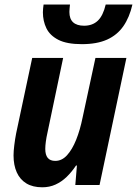

<svg xmlns="http://www.w3.org/2000/svg" viewBox="-20 -794 588 824"><path d="M161.6 9.8Q120.6 9.8 93.3 -6.8Q65.9 -23.4 52 -54.2Q38.1 -85 38.1 -127Q38.1 -145 41.3 -170.7Q44.4 -196.3 49.3 -221.7L118.2 -545.4H251L183.6 -224.1Q179.2 -204.6 176.8 -186.8Q174.3 -168.9 174.3 -154.8Q174.3 -129.4 184.8 -116.5Q195.3 -103.5 217.3 -103.5Q245.6 -103.5 267.8 -127.9Q290 -152.3 306.9 -194.3Q323.7 -236.3 334.5 -289.6L389.6 -545.4H522.5L407.2 0H303.2L310.1 -83.5H306.2Q287.6 -55.7 265.9 -34.7Q244.1 -13.7 218.3 -2Q192.4 9.8 161.6 9.8ZM331.5 -604.5Q267.1 -604.5 230.7 -623Q194.3 -641.6 179.2 -672.6Q164.1 -703.6 164.1 -741.2Q164.1 -748.5 165 -757.6Q166 -766.6 167 -774.4H280.3Q279.3 -765.1 278.6 -757.3Q277.8 -749.5 277.8 -742.7Q277.8 -712.9 293.9 -698.2Q310.1 -683.6 340.8 -683.6Q377 -683.6 399.7 -705.1Q422.4 -726.6 433.6 -774.4H548.3Q535.6 -719.2 509.3 -681.4Q482.9 -643.6 439.5 -624Q396 -604.5 331.5 -604.5Z"/></svg>

Font: Open Sans SemiCondensed
Style: Bold Italic
Weight: 700
Width: 4
Italic angle: -12°
Designer: Monotype Design Team
Foundry: Monotype Imaging Inc.
Version: Version 3.003